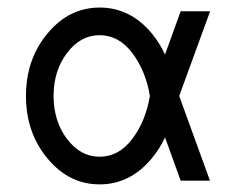

<svg xmlns="http://www.w3.org/2000/svg" viewBox="-20 -479 626 509"><path d="M244.1 -63.5Q294.9 -63.5 330.6 -110.6Q366.2 -157.7 377.4 -224.6Q366.2 -291.5 330.6 -338.6Q294.9 -385.7 244.1 -385.7Q193.4 -385.7 157.7 -338.6Q122.1 -291.5 122.1 -224.6Q122.1 -157.7 157.7 -110.6Q193.4 -63.5 244.1 -63.5ZM244.1 9.8Q163.1 9.8 106 -58.8Q48.8 -127.4 48.8 -224.6Q48.8 -321.8 106 -390.4Q163.1 -459 244.1 -459Q325.2 -459 382.3 -390.6Q403.8 -364.3 417.5 -334.5L459 -449.2H537.1L455.1 -224.6L536.6 0H459L417.5 -114.7Q403.8 -85 382.3 -59.1Q325.2 9.8 244.1 9.8Z"/></svg>

Font: Catrinity
Style: Regular
Weight: 400
Designer: Alexander Lange
Foundry: High-Logic / Made with FontCreator
Version: Version 2.090;May 20, 2024;FontCreator 15.0.0.2974 64-bit